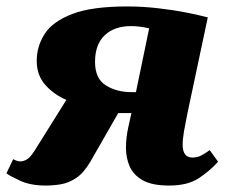

<svg xmlns="http://www.w3.org/2000/svg" viewBox="-42 -566 713 596"><path d="M100 10Q53 10 20.5 -5Q-12 -20 -22 -28L-1 -72Q11 -65 21 -65Q32 -65 43.5 -72.5Q55 -80 74 -112L164 -256Q126 -272 99 -302Q72 -332 72 -377Q72 -422 96.5 -460.5Q121 -499 182 -522.5Q243 -546 353 -546Q400 -546 448 -540.5Q496 -535 536.5 -527Q577 -519 603 -512L540 -215Q534 -186 529.5 -160.5Q525 -135 525 -117Q525 -77 555 -77Q570 -77 582 -83Q594 -89 609 -100L635 -64Q609 -35 574.5 -12.5Q540 10 483 10Q430 10 401 -6.5Q372 -23 360.5 -49.5Q349 -76 349 -107Q349 -138 356 -170L366 -215H325L239 -65Q218 -29 194.5 -13.5Q171 2 147 6Q123 10 100 10ZM366 -280H380L421 -478Q404 -482 390 -483.5Q376 -485 365 -485Q313 -485 283 -456.5Q253 -428 253 -374Q253 -322 286.5 -301Q320 -280 366 -280Z"/></svg>

Font: Noto Serif ExtraBold
Style: Italic
Weight: 800
Italic angle: -12°
Designer: Monotype Design Team
Foundry: Monotype Imaging Inc.
Version: Version 2.013